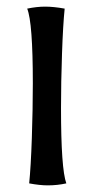

<svg xmlns="http://www.w3.org/2000/svg" viewBox="-20 -553 282 579"><path d="M68 0Q73 -49 76 -136.5Q79 -224 79 -302Q79 -485 62 -527Q91 -533 116 -533Q142 -533 175 -527Q170 -478 167 -391.5Q164 -305 164 -227Q164 -44 180 0Q153 6 124 6Q100 6 68 0Z"/></svg>

Font: Mirza
Style: Regular
Weight: 400
Designer: Arabic design by Kourosh Beigpour, Latin design by Eduardo Tunni, engineering by Lasse Fister
Version: Version 1.000